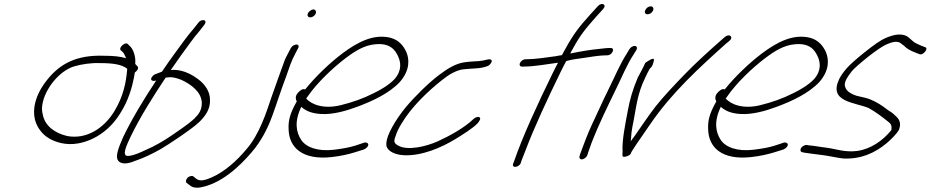

<svg xmlns="http://www.w3.org/2000/svg" viewBox="-20 -740 4556 940"><path d="M210 -348C150 -273 139 -202 151 -155C160 -118 186 -82 221 -62C252 -44 302 -27 363 -38C446 -53 522 -107 571 -189C609 -249 627 -314 636 -361L640 -385C652 -393 660 -406 654 -414L642 -427C646 -462 632 -503 613 -517L606 -524C595 -538 559 -507 571 -494L579 -487C584 -483 589 -475 594 -463C595 -461 595 -458 597 -455C568 -464 532 -467 490 -467C356 -472 274 -429 210 -348ZM187 -226C199 -306 272 -394 343 -415C380 -426 428 -433 471 -431C531 -431 577 -425 603 -403L602 -393C597 -339 585 -269 539 -194C486 -108 400 -57 309 -74C245 -89 200 -126 190 -177C186 -192 184 -208 187 -226Z M727 -367C709 -347 728 -340 745 -346C689 -262 630 -166 583 -69C560 -16 539 33 564 52C583 67 615 59 646 46C685 33 725 13 765 -9C802 -30 925 -112 956 -143C984 -171 1011 -205 1008 -253C1008 -293 982 -328 952 -351C924 -372 884 -396 835 -398C829 -398 823 -398 816 -397C848 -444 882 -491 913 -533C928 -553 942 -572 958 -590L980 -618C983 -623 986 -627 986 -632C987 -646 962 -644 952 -630L930 -602C914 -583 897 -563 882 -542C849 -496 812 -448 779 -398C777 -395 773 -388 770 -388L741 -377C735 -375 731 -372 727 -367ZM619 -70C669 -173 732 -271 791 -360C799 -361 808 -362 817 -362C834 -361 850 -356 868 -349C916 -327 967 -289 968 -236C968 -200 953 -181 932 -160C919 -147 892 -126 851 -98C810 -69 778 -49 758 -38C737 -26 717 -16 698 -8C670 5 640 20 612 23C569 30 603 -34 619 -70Z M893 155 909 167C922 178 938 181 958 178C1056 162 1147 83 1215 2C1257 -48 1288 -105 1312 -170C1335 -233 1357 -303 1380 -363C1397 -409 1403 -436 1427 -480L1439 -503C1445 -512 1442 -522 1433 -522C1421 -522 1411 -516 1404 -505L1392 -482C1383 -466 1374 -448 1368 -429C1350 -379 1328 -319 1309 -264C1283 -186 1249 -81 1187 -10C1140 47 1077 103 1015 129C987 141 961 150 942 136L927 124C924 121 919 121 914 122C894 126 886 147 893 155ZM1488 -676C1482 -664 1488 -655 1499 -655C1509 -655 1520 -662 1525 -672C1530 -683 1525 -694 1514 -694C1506 -694 1492 -684 1488 -676Z M1440 -287C1423 -270 1428 -253 1433 -243L1431 -240C1399 -183 1391 -149 1393 -107C1395 -19 1459 45 1604 29C1647 24 1684 16 1716 6L1761 -8C1767 -10 1772 -14 1776 -18C1792 -34 1778 -45 1764 -42L1719 -27C1691 -18 1656 -12 1616 -7C1534 3 1477 -20 1454 -56C1430 -93 1420 -145 1455 -217C1476 -198 1504 -185 1550 -182C1611 -178 1677 -198 1731 -218C1803 -245 1884 -282 1937 -338C1989 -397 1984 -452 1969 -486C1955 -516 1933 -544 1892 -555C1808 -576 1728 -532 1657 -479C1597 -434 1525 -366 1474 -302C1462 -308 1448 -296 1440 -287ZM1479 -258 1485 -266C1533 -336 1611 -409 1673 -456C1721 -492 1764 -518 1815 -523C1888 -531 1915 -497 1930 -462C1941 -437 1950 -396 1911 -352C1884 -324 1844 -300 1808 -283C1759 -258 1705 -239 1648 -225C1567 -205 1505 -227 1479 -258Z M1872 -26C1877 0 1914 18 1958 20C2045 24 2141 -17 2211 -60C2247 -82 2293 -111 2317 -135C2328 -147 2336 -161 2327 -166C2320 -171 2305 -164 2299 -158C2253 -114 2184 -76 2123 -48C2067 -23 1976 -1 1930 -27C1910 -38 1905 -46 1918 -77C1922 -92 1931 -110 1944 -132C1993 -216 2077 -295 2144 -348C2178 -375 2208 -393 2243 -400C2254 -401 2267 -402 2276 -403C2296 -405 2324 -405 2341 -409C2354 -413 2370 -414 2379 -425C2396 -444 2386 -454 2364 -448C2351 -445 2345 -443 2326 -441C2300 -439 2280 -439 2254 -435C2210 -429 2169 -403 2127 -371C2075 -331 2009 -266 1965 -213C1921 -159 1865 -72 1872 -26Z M2526 -432C2521 -422 2526 -414 2535 -414H2543C2597 -414 2657 -426 2712 -433C2703 -416 2694 -399 2685 -380C2614 -235 2538 -71 2496 52L2492 62C2485 86 2523 79 2530 57L2533 47C2535 40 2543 23 2553 -4C2593 -111 2661 -257 2721 -380C2731 -401 2742 -422 2752 -441C2779 -449 2807 -452 2835 -456C2867 -461 2916 -469 2944 -469H2953C2963 -469 2974 -476 2979 -486C2984 -497 2981 -505 2970 -505H2961C2955 -505 2940 -504 2918 -501C2872 -497 2815 -487 2772 -478C2775 -485 2778 -491 2782 -497C2821 -569 2845 -597 2895 -654L2933 -696C2953 -719 2925 -730 2907 -710L2868 -667C2816 -609 2789 -576 2747 -499C2742 -490 2737 -480 2731 -470C2722 -469 2712 -467 2702 -465C2657 -459 2601 -450 2559 -450H2552C2542 -450 2530 -441 2526 -432Z M3139 -690C3134 -679 3139 -670 3150 -670C3161 -670 3172 -677 3177 -688C3182 -699 3177 -709 3166 -709C3155 -709 3144 -701 3139 -690ZM2957 -298C2944 -272 2931 -245 2918 -216L2877 -128C2858 -88 2831 -15 2820 15L2817 26C2816 31 2817 34 2820 37C2828 47 2852 33 2856 18L2859 8C2861 1 2867 -16 2877 -43C2908 -123 2952 -214 2993 -298C3023 -358 3048 -422 3083 -475L3095 -494C3098 -499 3099 -504 3098 -508C3094 -521 3072 -515 3062 -500L3050 -480C3015 -426 2988 -360 2957 -298Z M3102 -359C3077 -300 3063 -250 3054 -200C3041 -131 3025 -55 3028 2C3029 16 3020 34 3046 26C3059 22 3067 17 3069 10C3070 5 3076 -3 3084 -16C3110 -56 3132 -85 3162 -130C3269 -287 3405 -410 3534 -526L3550 -539C3573 -557 3553 -578 3530 -560L3515 -547C3458 -497 3387 -433 3330 -374C3284 -326 3230 -270 3189 -218C3155 -174 3115 -114 3084 -70C3079 -63 3072 -55 3068 -48L3072 -93C3074 -110 3078 -129 3082 -149C3095 -214 3100 -281 3139 -360C3146 -376 3154 -391 3162 -405C3175 -414 3178 -430 3181 -443C3187 -467 3148 -438 3139 -432C3130 -410 3114 -383 3102 -359Z M3494 -287C3477 -270 3482 -253 3487 -243L3485 -240C3453 -183 3445 -149 3447 -107C3449 -19 3513 45 3658 29C3701 24 3738 16 3770 6L3815 -8C3821 -10 3826 -14 3830 -18C3846 -34 3832 -45 3818 -42L3773 -27C3745 -18 3710 -12 3670 -7C3588 3 3531 -20 3508 -56C3484 -93 3474 -145 3509 -217C3530 -198 3558 -185 3604 -182C3665 -178 3731 -198 3785 -218C3857 -245 3938 -282 3991 -338C4043 -397 4038 -452 4023 -486C4009 -516 3987 -544 3946 -555C3862 -576 3782 -532 3711 -479C3651 -434 3579 -366 3528 -302C3516 -308 3502 -296 3494 -287ZM3533 -258 3539 -266C3587 -336 3665 -409 3727 -456C3775 -492 3818 -518 3869 -523C3942 -531 3969 -497 3984 -462C3995 -437 4004 -396 3965 -352C3938 -324 3898 -300 3862 -283C3813 -258 3759 -239 3702 -225C3621 -205 3559 -227 3533 -258Z M3914 -26C3897 -17 3894 2 3907 5L3921 8C3948 11 3975 16 4005 19C4039 23 4074 32 4108 36C4194 40 4262 10 4321 -39C4340 -55 4369 -83 4381 -104C4394 -138 4382 -158 4364 -173C4357 -180 4350 -187 4338 -194C4326 -201 4316 -210 4303 -219C4278 -236 4251 -252 4217 -261L4174 -271C4153 -277 4129 -291 4122 -305C4115 -318 4112 -329 4124 -353C4130 -364 4139 -377 4151 -392C4163 -406 4189 -429 4230 -462C4271 -494 4301 -514 4319 -522C4346 -534 4368 -540 4386 -531L4406 -516C4420 -501 4439 -491 4463 -482L4481 -475C4499 -466 4529 -505 4509 -509L4491 -516C4480 -521 4470 -525 4461 -530C4444 -540 4435 -554 4418 -564C4389 -577 4356 -571 4316 -554C4292 -544 4258 -520 4213 -484C4168 -448 4138 -421 4124 -404C4108 -386 4097 -369 4089 -354C4034 -240 4164 -240 4233 -211C4268 -192 4302 -165 4330 -143C4343 -133 4347 -123 4344 -103C4302 -51 4242 -10 4177 -1C4116 7 4073 -11 4026 -17C3997 -20 3970 -26 3944 -28L3930 -30C3925 -31 3919 -29 3914 -26Z"/></svg>

Font: Stray Cat
Style: SuObl
Weight: 400
Version: Version 1.0